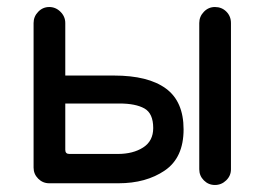

<svg xmlns="http://www.w3.org/2000/svg" viewBox="-20 -524 758 550"><path d="M76.2 -43.9V-458Q76.2 -476.6 89.4 -490.2Q102.5 -503.9 121.1 -503.9Q139.6 -503.9 153.3 -490.2Q167 -476.6 167 -458V-307.6H306.6Q404.3 -307.6 455.1 -270.5Q505.9 -233.4 505.9 -153.3Q505.9 -72.3 452.1 -35.6Q398.4 1 319.3 1H121.1Q102.5 1 89.4 -12.2Q76.2 -25.4 76.2 -43.9ZM178.7 -83H317.4Q361.3 -83 390.1 -101.6Q418.9 -120.1 418.9 -157.2Q418.9 -199.2 393.6 -213.4Q368.2 -227.5 322.3 -227.5H167V-94.7Q167 -83 178.7 -83ZM550.8 -458Q550.8 -476.6 564 -490.2Q577.1 -503.9 595.7 -503.9Q615.2 -503.9 628.4 -490.7Q641.6 -477.5 641.6 -458V-39.1Q641.6 -20.5 627.9 -7.3Q614.3 5.9 595.7 5.9Q577.1 5.9 564 -7.3Q550.8 -20.5 550.8 -39.1Z"/></svg>

Font: jf-openhuninn-2.0
Style: Regular
Weight: 400
Designer: [Kosugi Maru]
Designed by MOTOYA      

[Varela Round]
Joe Prince (Latin component); Avraham Cornfeld (Hebrew component)
Foundry: justfont CO.,LTD.
Version: 2.0